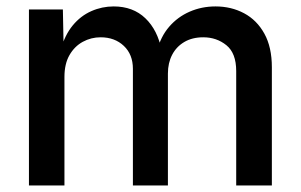

<svg xmlns="http://www.w3.org/2000/svg" viewBox="-20 -569 923 589"><path d="M68.8 0V-540H172.9L175.3 -416.5H166.5Q178.7 -461.4 203.1 -491Q227.5 -520.5 260.3 -534.9Q293 -549.3 328.6 -549.3Q388.2 -549.3 426 -512.9Q463.9 -476.6 476.1 -413.1H461.9Q472.7 -456.5 498.8 -486.8Q524.9 -517.1 561.8 -533.2Q598.6 -549.3 641.1 -549.3Q689.5 -549.3 728.8 -528.3Q768.1 -507.3 791 -465.8Q814 -424.3 814 -362.3V0H704.6V-351.1Q704.6 -405.8 674.6 -430.2Q644.5 -454.6 603.5 -454.6Q569.8 -454.6 545.4 -440.2Q521 -425.8 508.1 -400.9Q495.1 -376 495.1 -343.3V0H387.7V-357.9Q387.7 -401.9 359.9 -428.2Q332 -454.6 288.6 -454.6Q259.3 -454.6 233.9 -440.7Q208.5 -426.8 193.1 -399.9Q177.7 -373 177.7 -333V0Z"/></svg>

Font: V-Inter
Style: Medium-500
Weight: 500
Designer: Rasmus Andersson
Foundry: rsms
Version: Version 4.000;git-4146feb